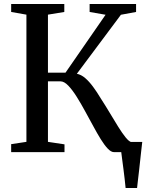

<svg xmlns="http://www.w3.org/2000/svg" viewBox="-20 -763 734 963"><path d="M610 180Q608 159 605.2 134.5Q602.5 110 599.2 85.2Q596 60.5 593 38.2Q590 16 588 -1L549 -51H693.5Q691 -31 688.5 -7.5Q686 16 683.2 40.8Q680.5 65.5 677.8 90.2Q675 115 672.2 138Q669.5 161 667.5 180ZM36 0V-40L112.5 -51.5V-689.5L36 -703V-743H302.5V-703L220.5 -689.5V-398.5H308.5L509.5 -689L429.5 -703V-743H662.5V-703L586.5 -689L365.5 -393Q387.5 -388.5 407.2 -371.5Q427 -354.5 446.5 -328.2Q466 -302 486 -268.5Q509 -233 531.2 -195.8Q553.5 -158.5 573.2 -126.8Q593 -95 609.8 -74.2Q626.5 -53.5 639 -50L678 -39.5V0H551.5Q537 0 520.2 -17.8Q503.5 -35.5 485.2 -65Q467 -94.5 447.5 -130.8Q428 -167 407.5 -204Q387 -242 365.2 -276.8Q343.5 -311.5 322.8 -333.2Q302 -355 283.5 -355H220.5V-51.5L303.5 -39V0Z"/></svg>

Font: Merriweather 60pt
Style: Regular
Weight: 400
Version: Version 2.100